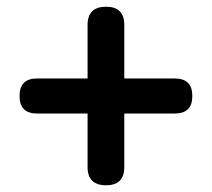

<svg xmlns="http://www.w3.org/2000/svg" viewBox="-20 -659 629 570"><path d="M295 -109Q240 -109 240 -163V-322H90Q38 -322 38 -374Q38 -426 90 -426H240V-585Q240 -639 295 -639Q349 -639 349 -585V-426H499Q551 -426 551 -374Q551 -322 499 -322H450H349V-163Q349 -109 295 -109Z"/></svg>

Font: GenSenRounded JP B
Style: Regular
Weight: 700
Version: Version 1.501;PS 1;hotconv 16.6.51;makeotf.lib2.5.65220